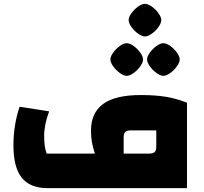

<svg xmlns="http://www.w3.org/2000/svg" viewBox="-20 -980 1064 1000"><path d="M50 0ZM50 -223Q50 -329 82 -424L236 -400Q210 -331 210 -272Q210 -213 223 -180H474Q463 -215 458.5 -240.5Q454 -266 454 -300Q454 -392 517 -438.5Q580 -485 714 -485Q788 -485 843.5 -476Q899 -467 954 -445V0H229Q137 0 93.5 -54Q50 -108 50 -223ZM794 -218V-301H663Q641 -301 632.5 -293Q624 -285 624 -263V-180H755Q777 -180 785.5 -188Q794 -196 794 -218ZM555 -670Q555 -686 569.5 -706Q584 -726 604 -740.5Q624 -755 640 -755Q656 -755 676 -740.5Q696 -726 710.5 -706Q725 -686 725 -670Q725 -655 710.5 -634.5Q696 -614 675.5 -599.5Q655 -585 640 -585Q625 -585 604.5 -599.5Q584 -614 569.5 -634.5Q555 -655 555 -670ZM746 -670Q746 -686 760.5 -706Q775 -726 795 -740.5Q815 -755 831 -755Q847 -755 867 -740.5Q887 -726 901.5 -706Q916 -686 916 -670Q916 -655 901.5 -634.5Q887 -614 866.5 -599.5Q846 -585 831 -585Q816 -585 795.5 -599.5Q775 -614 760.5 -634.5Q746 -655 746 -670ZM650 -875Q650 -891 664.5 -911Q679 -931 699 -945.5Q719 -960 735 -960Q751 -960 771 -945.5Q791 -931 805.5 -911Q820 -891 820 -875Q820 -860 805.5 -839.5Q791 -819 770.5 -804.5Q750 -790 735 -790Q720 -790 699.5 -804.5Q679 -819 664.5 -839.5Q650 -860 650 -875Z"/></svg>

Font: Changa Black
Style: Regular
Weight: 900
Designer: Eduardo Rodriguez Tunni
Foundry: Eduardo Rodriguez Tunni
Version: Version 2.001; ttfautohint (v1.5.10-5e6f)